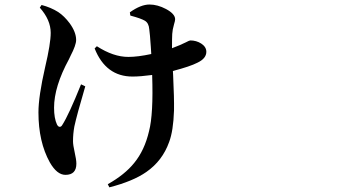

<svg xmlns="http://www.w3.org/2000/svg" viewBox="-20 -763 1540 841"><path d="M459 57.6 452.1 43.9Q526.4 2 567.4 -48.8Q613.3 -104.5 632.8 -188.5Q652.3 -262.7 646.5 -434.6Q595.7 -427.7 560.5 -427.7Q443.4 -427.7 394.5 -550.8L404.3 -560.5Q476.6 -513.7 542 -513.7Q584 -513.7 642.6 -526.4Q641.6 -537.1 640.6 -557.6Q636.7 -616.2 633.8 -634.8Q631.8 -662.1 614.3 -672.4Q596.7 -682.6 552.7 -694.3L550.8 -695.3L548.8 -709Q596.7 -743.2 634.8 -743.2Q669.9 -743.2 707 -723.6Q747.1 -702.1 747.1 -678.7Q747.1 -671.9 742.2 -656.2Q735.4 -632.8 734.4 -614.3Q733.4 -597.7 733.4 -551.8Q742.2 -554.7 757.8 -561.5Q764.6 -564.5 767.6 -565.4Q778.3 -570.3 793 -577.1Q809.6 -585.9 813.5 -585.9Q839.8 -585.9 861.3 -572.3Q883.8 -557.6 883.8 -536.1Q883.8 -506.8 844.7 -488.3Q812.5 -471.7 737.3 -452.1Q737.3 -446.3 738.3 -434.6Q743.2 -331.1 742.2 -279.3Q739.3 -189.5 720.7 -140.6Q691.4 -58.6 621.1 -9.8Q562.5 31.2 459 57.6ZM266.6 2.9Q229.5 2.9 198.2 -51.8Q148.4 -141.6 148.4 -270.5Q148.4 -340.8 177.7 -468.8Q202.1 -572.3 202.1 -619.1Q202.1 -675.8 154.3 -729.5L162.1 -741.2Q203.1 -730.5 235.4 -710Q261.7 -692.4 285.2 -661.1Q313.5 -622.1 313.5 -587.9Q313.5 -565.4 289.1 -518.6Q285.2 -508.8 282.2 -503.9Q216.8 -383.8 216.8 -291Q216.8 -245.1 229.5 -217.8Q234.4 -208 241.2 -207.5Q248 -207 252.9 -215.8Q281.2 -259.8 335 -393.6L353.5 -384.8Q316.4 -258.8 305.7 -209Q299.8 -176.8 299.8 -144.5Q299.8 -127.9 307.1 -95.7Q314.5 -63.5 314.5 -45.9Q314.5 2.9 266.6 2.9Z"/></svg>

Font: Bpmf GenRyu Min B
Style: B
Weight: 700
Foundry: But Ko
Version: Version 1.320